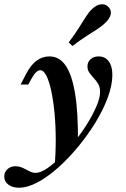

<svg xmlns="http://www.w3.org/2000/svg" viewBox="-83 -695 594 908"><path d="M6.5 192.7Q-24.2 192.7 -43.5 178.2Q-62.9 163.7 -62.9 139.5Q-62.9 118.5 -47.6 104.8Q-32.3 91.1 -9.7 91.1Q4.8 91.1 17.3 96Q29.8 100.8 40.7 106.9Q51.6 112.9 62.5 117.7Q73.4 122.6 84.7 122.6Q108.1 122.6 138.7 102Q169.4 81.5 203.6 47.6Q237.9 13.7 271.4 -27.8Q304.8 -69.4 331.5 -112.9Q358.1 -156.5 374.2 -194.8Q390.3 -233.1 390.3 -260.5Q390.3 -282.3 381.5 -297.6Q372.6 -312.9 360.9 -325.4Q349.2 -337.9 339.9 -350.8Q330.6 -363.7 330.6 -381.5Q330.6 -401.6 345.2 -414.9Q359.7 -428.2 383.1 -428.2Q413.7 -428.2 431 -405.2Q448.4 -382.3 448.4 -341.1Q448.4 -293.5 427.4 -235.9Q406.5 -178.2 370.2 -118.5Q333.9 -58.9 288.3 -3.2Q242.7 52.4 193.1 96.8Q143.5 141.1 95.6 166.9Q47.6 192.7 6.5 192.7ZM175 96Q180.6 32.3 180.6 -33.5Q180.6 -99.2 175 -158.5Q169.4 -217.7 159.7 -263.7Q150 -309.7 136.7 -336.3Q123.4 -362.9 107.3 -362.9Q97.6 -362.9 87.5 -353.2Q77.4 -343.5 65.3 -321.8L50.8 -295.2H14.5L40.3 -345.2Q62.1 -387.1 89.5 -407.7Q116.9 -428.2 150.8 -428.2Q197.6 -428.2 227.4 -385.1Q257.3 -341.9 272.2 -251.6Q287.1 -161.3 285.5 -18.5Q270.2 0.8 253.2 20.2Q236.3 39.5 217.3 58.1Q198.4 76.6 175 96ZM259.7 -477.4 241.9 -494.4Q271 -533.1 289.9 -563.3Q308.9 -593.5 323.4 -616.1Q337.9 -638.7 352.4 -652.4Q372.6 -671.8 394 -674.6Q415.3 -677.4 430.6 -661.3Q444.4 -646.8 440.7 -627.8Q437.1 -608.9 416.1 -587.9Q400.8 -572.6 378.6 -558.1Q356.5 -543.5 327 -525Q297.6 -506.5 259.7 -477.4Z"/></svg>

Font: Playfair 9pt
Style: Bold Italic
Weight: 700
Italic angle: -15.6°
Designer: Claus Eggers Sørensen
Foundry: Claus Eggers Sørensen
Version: Version 2.203